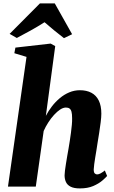

<svg xmlns="http://www.w3.org/2000/svg" viewBox="-20 -1066 653 1097"><path d="M436.5 10.5Q403 10.5 383.8 0.8Q364.5 -9 356.8 -26Q349 -43 349 -64.5Q349 -74.5 351.2 -91.8Q353.5 -109 356.8 -130.2Q360 -151.5 364 -174Q368 -196.5 371.5 -216.5Q375 -238 378.8 -261.5Q382.5 -285 385.5 -308.2Q388.5 -331.5 390.5 -352.8Q392.5 -374 392 -391Q392 -414.5 388.5 -427.5Q385 -440.5 377.2 -446Q369.5 -451.5 356.5 -451.5Q341 -451.5 323.5 -440Q306 -428.5 288.5 -409.2Q271 -390 255.8 -366.2Q240.5 -342.5 229.5 -317.5L184.5 0H25.5L131.5 -741L62 -762L68 -794L269.5 -817L295.5 -802.5L242 -404Q256.5 -432 276.5 -458Q296.5 -484 321.5 -505Q346.5 -526 375.5 -538.2Q404.5 -550.5 436.5 -550.5Q474.5 -550.5 502 -536Q529.5 -521.5 544.2 -491.8Q559 -462 559 -416.5Q559 -397 555.2 -367.2Q551.5 -337.5 546.5 -305.8Q541.5 -274 537 -247Q534.5 -228.5 531 -207.8Q527.5 -187 524.2 -167Q521 -147 518.5 -129Q516 -111 515.5 -98Q515.5 -80 521.8 -74.8Q528 -69.5 534.5 -69.5Q543 -69.5 553 -74.5Q563 -79.5 579 -92L592 -60.5Q584.5 -51.5 564.5 -34.2Q544.5 -17 512.8 -3.2Q481 10.5 436.5 10.5ZM35 -872.5 208 -1046.5H293L392 -870.5L345.5 -848Q316.5 -870 288.5 -893.2Q260.5 -916.5 234.5 -939Q197 -915 156 -892.2Q115 -869.5 76 -849Z"/></svg>

Font: Merriweather 60pt Black
Style: Italic
Weight: 900
Italic angle: -7.8°
Version: Version 2.101